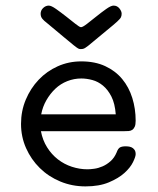

<svg xmlns="http://www.w3.org/2000/svg" viewBox="-20 -659 565 685"><path d="M125 -610Q125 -622 134 -630.5Q143 -639 154 -639Q163 -639 180 -627Q197 -615 215.5 -600.5Q234 -586 249 -574Q264 -562 269 -562Q275 -562 290.5 -574Q306 -586 324 -600.5Q342 -615 359 -627Q376 -639 385 -639Q398 -639 406 -629Q414 -619 414 -610Q414 -603 411.5 -597.5Q409 -592 397.5 -581.5Q386 -571 362 -551.5Q338 -532 295 -496Q291 -493 284.5 -488.5Q278 -484 270 -484H266Q263 -484 259 -486Q255 -488 243 -497.5Q231 -507 208.5 -526Q186 -545 145 -579Q138 -584 131.5 -591.5Q125 -599 125 -610ZM55 -217Q55 -263 72 -303.5Q89 -344 118 -374.5Q147 -405 186 -422.5Q225 -440 270 -440Q319 -440 355.5 -423Q392 -406 416 -377Q440 -348 452 -309.5Q464 -271 464 -228Q464 -214 460.5 -206.5Q457 -199 451.5 -195.5Q446 -192 439 -191.5Q432 -191 424 -191H126Q132 -159 148 -133.5Q164 -108 186.5 -90.5Q209 -73 236.5 -64Q264 -55 292 -55Q302 -55 316.5 -57Q331 -59 346 -65.5Q361 -72 374.5 -84Q388 -96 396 -115Q401 -129 408 -133Q415 -137 429 -137Q431 -137 437 -136.5Q443 -136 449 -133.5Q455 -131 459.5 -125Q464 -119 464 -109Q464 -100 454.5 -80.5Q445 -61 424 -42Q403 -23 368.5 -8.5Q334 6 285 6Q237 6 195 -11.5Q153 -29 122 -59.5Q91 -90 73 -130.5Q55 -171 55 -217ZM393 -251Q390 -290 377.5 -314.5Q365 -339 347.5 -353.5Q330 -368 309.5 -373.5Q289 -379 270 -379Q244 -379 220 -369.5Q196 -360 177.5 -342.5Q159 -325 145.5 -301.5Q132 -278 127 -251Z"/></svg>

Font: CMU Typewriter Custom
Style: Regular
Weight: 500
Monospace: yes
Version: Version 0.7.0